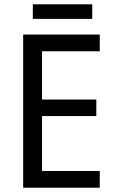

<svg xmlns="http://www.w3.org/2000/svg" viewBox="-20 -968 540 895"><path d="M445 -93H88V-807H445V-729H176V-504H429V-427H176V-171H445ZM410 -948V-880H133V-948Z"/></svg>

Font: Noto Sans Telugu UI SemiCondensed
Style: Regular
Weight: 400
Width: 4
Designer: Jelle Bosma - Monotype Design Team
Foundry: Monotype Imaging Inc.
Version: Version 2.005; ttfautohint (v1.8.4.7-5d5b)